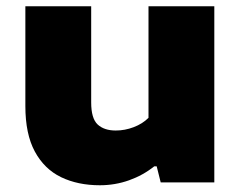

<svg xmlns="http://www.w3.org/2000/svg" viewBox="-20 -568 751 598"><path d="M291 9Q222.5 9 170.2 -16.2Q118 -41.5 88.5 -96Q59 -150.5 59 -237.5V-548.5H264V-249Q264 -199 284.2 -180.2Q304.5 -161.5 340.5 -161.5Q369 -161.5 396.5 -172Q424 -182.5 442.5 -201V-548.5H647.5V0H480.5L468 -50H460.5Q425.5 -22 382 -6.5Q338.5 9 291 9Z"/></svg>

Font: Encode Sans Exp XBd
Style: Regular
Weight: 800
Width: 7
Designer: Multiple Designers
Foundry: Impallari Type
Version: Version 3.002; ttfautohint (v1.8.3) -l 8 -r 50 -G 200 -x 14 